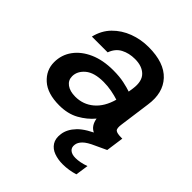

<svg xmlns="http://www.w3.org/2000/svg" viewBox="-200 -628 955 955"><g transform="rotate(45 277.5 -150.5)"><path d="M181 12Q98 12 54.5 -27Q11 -66 11 -122Q11 -174 40.5 -214.5Q70 -255 123 -278.5Q176 -302 248 -302Q292 -302 324.5 -295Q357 -288 377 -281L381 -307Q389 -364 362 -391Q335 -418 285 -418Q243 -418 211 -401Q179 -384 165 -345H54Q67 -399 102.5 -435Q138 -471 187 -489.5Q236 -508 291 -508Q401 -508 452.5 -452.5Q504 -397 490 -303L468 -142Q463 -110 472.5 -101.5Q482 -93 513 -93H520L507 0H479Q429 0 397.5 -15Q366 -30 359 -73Q329 -37 285 -12.5Q241 12 181 12ZM124 -136Q124 -108 146.5 -91.5Q169 -75 207 -75Q262 -75 303 -109.5Q344 -144 362 -209Q341 -216 312.5 -221.5Q284 -227 255 -227Q189 -227 156.5 -199.5Q124 -172 124 -136ZM400 207Q367 207 339.5 197Q312 187 297.5 164.5Q283 142 288 107Q293 69 326 34.5Q359 0 437 -32L489 -53L507 0L449 27Q410 44 393 61Q376 78 374 96Q371 117 384.5 128.5Q398 140 423 140Q455 140 494 126L484 194Q465 200 443.5 203.5Q422 207 400 207Z"/></g></svg>

Font: Host Grotesk Medium
Style: Italic
Weight: 500
Italic angle: -8°
Designer: Doğukan Karapınar based on Poppins by Indian Type Foundry, Jonny Pinhorn
Foundry: Element Type
Version: Version 1.001; ttfautohint (v1.8.4.7-5d5b)